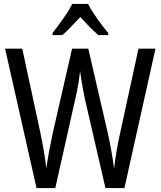

<svg xmlns="http://www.w3.org/2000/svg" viewBox="-20 -963 822 983"><path d="M431 -943H350C329 -900 285 -840 249 -794V-783H299C326 -806 358 -841 391 -876C423 -841 454 -808 484 -783H534V-794C499 -836 453 -898 431 -943ZM776 -714H689L594 -277C582 -222 571 -161 564 -100C556 -162 545 -222 533 -277L432 -714H349L249 -277C237 -221 225 -157 217 -100C213 -145 202 -208 188 -277L94 -714H6L167 0H263L366 -459C378 -509 386 -564 390 -599C397 -546 407 -493 414 -459L520 0H617Z"/></svg>

Font: Noto Sans Gurmukhi UI Condensed
Style: Regular
Weight: 400
Width: 3
Designer: Jelle Bosma - Monotype Design Team
Foundry: Monotype Imaging Inc.
Version: Version 2.004